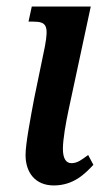

<svg xmlns="http://www.w3.org/2000/svg" viewBox="-20 -556 316 586"><path d="M144 10C204 10 239 -25 265 -53L249 -83C229 -68 216 -58 198 -58C181 -58 172 -73 172 -102C172 -131 181 -181 189 -219L257 -536H77L67 -490H81C122 -490 129 -478 117 -414L84 -254C73 -195 58 -117 58 -83C58 -29 88 10 144 10Z"/></svg>

Font: Noto Serif Condensed Semi
Style: Italic
Weight: 600
Width: 3
Italic angle: -12°
Designer: Monotype Design Team
Foundry: Monotype Imaging Inc.
Version: Version 1.901